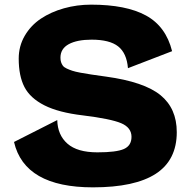

<svg xmlns="http://www.w3.org/2000/svg" viewBox="-20 -786 827 822"><path d="M736.8 -220.2Q736.8 -100.6 647.2 -42.2Q557.6 16.1 377.9 16.1Q85 16.1 40 -178.2L225.1 -272Q226.6 -208 268.8 -170.9Q311 -133.8 397 -133.8Q478.5 -133.8 510.7 -148.2Q543 -162.6 543 -200.2Q543 -239.7 498.8 -258.5Q454.6 -277.3 335 -292Q231 -304.2 170.2 -335Q109.4 -365.7 84.7 -413.3Q60.1 -460.9 60.1 -535.2Q60.1 -588.4 85.9 -632.8Q111.8 -677.2 155 -706.1Q198.2 -734.9 253.9 -750.5Q309.6 -766.1 370.1 -766.1Q520 -766.1 605.2 -719.5Q690.4 -672.9 716.8 -566.9L527.8 -494.1Q522.5 -558.6 485.8 -587.4Q449.2 -616.2 372.1 -616.2Q310.1 -616.2 274.4 -596.9Q238.8 -577.6 238.8 -539.1Q238.8 -527.8 241.5 -519.8Q244.1 -511.7 249 -504.9Q253.9 -498 265.4 -492.7Q276.9 -487.3 289.3 -483.2Q301.8 -479 325.2 -474.6Q348.6 -470.2 372.1 -466.8Q395.5 -463.4 434.1 -458Q597.2 -435.5 667 -378.7Q736.8 -321.8 736.8 -220.2Z"/></svg>

Font: Mayenne Sans Regular
Style: Regular
Weight: 600
Width: 6
Designer: Jérémy Landes — Studio Triple
Foundry: Jérémy Landes — Studio Triple
Version: Version 1.001;hotconv 1.0.109;makeotfexe 2.5.65596